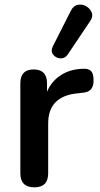

<svg xmlns="http://www.w3.org/2000/svg" viewBox="-20 -793 427 821"><path d="M269 -559Q257 -542 237.5 -543.5Q218 -545 207 -560Q196 -575 206 -595L283 -747Q294 -769 313 -772.5Q332 -776 349 -766Q366 -756 372.5 -738.5Q379 -721 365 -702ZM127 8Q67 8 67 -52V-437Q67 -496 124 -496Q181 -496 181 -437V-401Q201 -447 241.5 -472.5Q282 -498 337 -499Q358 -500 369 -489.5Q380 -479 380 -451Q381 -427 370 -412.5Q359 -398 330 -396L312 -394Q186 -382 186 -265V-52Q186 8 127 8Z"/></svg>

Font: Chiron GoRound TC M
Style: Regular
Weight: 500
Designer: Ryoko NISHIZUKA 西塚涼子 (kana, bopomofo & ideographs); Paul D. Hunt (Latin, Greek & Cyrillic); Sandoll Communications 산돌커뮤니
Foundry: Adobe
Version: Version 1.000;hotconv 1.1.1;makeotfexe 2.6.0